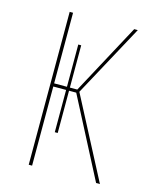

<svg xmlns="http://www.w3.org/2000/svg" viewBox="-105 -753 666 825"><g transform="rotate(15 228.0 -340.5)"><path d="M419 0H402L219 -353H187V-165H174V-353H117V-1H102V-681H117V-367H174V-555H187V-367H220L389 -681H405L231 -360Z"/></g></svg>

Font: Fira Sans Compressed Hair
Style: Regular
Weight: 100
Width: 1
Designer: bBox Type GmbH & Carrois Corporate GbR & Edenspiekermann AG
Foundry: bBox Type GmbH & Carrois Corporate GbR & Edenspiekermann AG
Version: Version 4.301